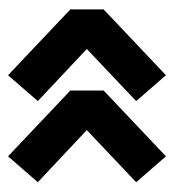

<svg xmlns="http://www.w3.org/2000/svg" viewBox="3 -538 443 490"><g transform="rotate(-90 225.0 -293.5)"><path d="M277.5 -92 211.5 -168 344.5 -294 211.5 -419 277.5 -495 445.5 -336V-251ZM70.5 -92 4.5 -168 137.5 -294 4.5 -419 70.5 -495 238.5 -336V-251Z"/></g></svg>

Font: Trispace Condensed ExtraBold
Style: Regular
Weight: 800
Width: 3
Designer: Tyler Finck
Foundry: Etcetera Type Company
Version: Version 1.210; ttfautohint (v1.8.3)